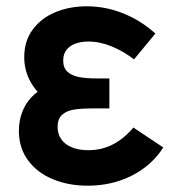

<svg xmlns="http://www.w3.org/2000/svg" viewBox="-20 -575 560 610"><path d="M258.5 15Q335.7 15 399.1 -17.2Q462.5 -49.5 498.7 -106.5L403.7 -169.8Q374.1 -134.4 338.5 -116.1Q303 -97.8 260.3 -97.8Q230.6 -97.8 208.5 -106.8Q186.5 -115.7 174.8 -132.4Q163 -149.1 163 -171.7Q163 -196.8 176.5 -209.5Q190.1 -222.2 211.6 -226.2Q233.2 -230.3 268.2 -230.5Q272.8 -230.6 277.8 -230.6Q282.8 -230.7 287.5 -230.7H327.5V-325.8H287.7Q252.8 -325.8 230.2 -330.3Q207.6 -334.8 194.2 -347.2Q180.8 -359.6 180.8 -382.8Q180.8 -403.4 191.6 -417Q202.4 -430.5 220.4 -436.8Q238.4 -443 260.8 -443Q297.6 -443 335.5 -427.3Q373.3 -411.7 405.7 -386.3L473.7 -468.5Q427.8 -509.7 371.9 -532.3Q316 -555 255 -555Q201.8 -555 156.5 -536.5Q111.3 -517.9 84.1 -481.3Q57 -444.8 57 -393.8Q57 -355.1 73.5 -321.7Q90 -288.3 124.7 -258.8L126.5 -298Q99.3 -286.7 79.8 -266Q60.3 -245.3 50.2 -218Q40 -190.7 40 -159.3Q40 -104.8 69.3 -65.3Q98.6 -25.9 148.3 -5.5Q198.1 15 258.5 15Z"/></svg>

Font: Hauora
Style: Regular
Weight: 400
Designer: Wayne Shih
Foundry: WCYS
Version: Version 1.001